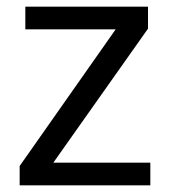

<svg xmlns="http://www.w3.org/2000/svg" viewBox="-20 -556 510 576"><path d="M431 0H39V-58L327 -468H56V-536H424V-470L140 -68H431Z"/></svg>

Font: hexuhindi05
Style: Book
Weight: 400
Designer: Jelle Bosma - Monotype Design Team
Foundry: Monotype Imaging Inc.
Version: Version 2.003